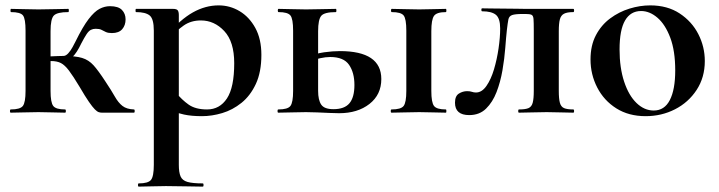

<svg xmlns="http://www.w3.org/2000/svg" viewBox="-20 -419 2673 714"><path d="M20 0Q17 0 17 -6Q17 -12 20 -12Q55 -12 65 -25Q75 -38 75 -81V-305Q75 -349 65.5 -361.5Q56 -374 21 -374Q19 -374 19 -380Q19 -386 21 -386Q42 -386 68.5 -385Q95 -384 123 -384Q154 -384 183 -385Q212 -386 234 -386Q236 -386 236 -380Q236 -374 234 -374Q193 -374 180.5 -361.5Q168 -349 168 -303V-81Q168 -38 178 -25Q188 -12 222 -12Q225 -12 225 -6Q225 0 222 0Q201 0 175.5 -1Q150 -2 123 -2Q95 -2 68.5 -1Q42 0 20 0ZM359 0Q353 0 347 -2Q341 -4 332.5 -12.5Q324 -21 310.5 -40.5Q297 -60 276 -96Q252 -136 236.5 -156.5Q221 -177 206.5 -184.5Q192 -192 170 -192Q153 -192 132 -189L131 -207Q142 -208 160 -209Q178 -210 195 -210.5Q212 -211 216 -211Q261 -211 285.5 -203.5Q310 -196 328 -176Q346 -156 372 -116Q394 -83 407 -60Q420 -37 435.5 -25Q451 -13 478 -12Q481 -12 481 -6Q481 0 478 0ZM216 -191V-211Q225 -211 234 -221Q243 -231 250 -244Q257 -257 261 -265Q288 -320 309.5 -348Q331 -376 350 -386Q369 -396 389 -396Q420 -396 433.5 -382Q447 -368 447 -347Q447 -325 434.5 -310.5Q422 -296 396 -296Q382 -296 373.5 -300Q365 -304 357.5 -308Q350 -312 336 -312Q326 -312 318 -308Q310 -304 302 -292Q294 -280 282 -257Q266 -223 249.5 -207Q233 -191 216 -191Z M496 275Q493 275 493 269Q493 263 496 263Q531 263 541.5 250Q552 237 552 194V-305Q552 -349 536.5 -361.5Q521 -374 486 -374Q484 -374 484 -380Q484 -386 486 -386Q501 -386 526 -386Q551 -386 577.5 -386Q604 -386 623 -386Q637 -386 641 -380.5Q645 -375 645 -363V194Q645 222 651.5 237Q658 252 677 257.5Q696 263 734 263Q737 263 737 269Q737 275 734 275Q706 275 671 274Q636 273 597 273Q569 273 542.5 274Q516 275 496 275ZM731 13Q692 13 664.5 7Q637 1 599 -12L634 -75Q656 -48 681.5 -30Q707 -12 750 -12Q797 -12 824 -53Q851 -94 851 -184Q851 -264 814 -303.5Q777 -343 727 -343Q690 -343 663 -324Q636 -305 610 -276L600 -288Q651 -347 697.5 -373Q744 -399 793 -399Q835 -399 871 -377.5Q907 -356 929.5 -315Q952 -274 952 -215Q952 -151 931.5 -107Q911 -63 878 -36.5Q845 -10 806.5 1.5Q768 13 731 13Z M1436 0Q1433 0 1433 -6Q1433 -12 1436 -12Q1471 -12 1481 -25Q1491 -38 1491 -81V-305Q1491 -349 1481 -361.5Q1471 -374 1437 -374Q1434 -374 1434 -380Q1434 -386 1437 -386Q1458 -386 1484.5 -385Q1511 -384 1539 -384Q1566 -384 1592 -385Q1618 -386 1638 -386Q1640 -386 1640 -380Q1640 -374 1638 -374Q1604 -374 1594 -360Q1584 -346 1584 -303V-81Q1584 -38 1594 -25Q1604 -12 1638 -12Q1640 -12 1640 -6Q1640 0 1638 0Q1617 0 1591.5 -1Q1566 -2 1539 -2Q1511 -2 1484.5 -1Q1458 0 1436 0ZM1163 -303V-81Q1163 -47 1174.5 -30Q1186 -13 1220 -13Q1261 -13 1279.5 -35Q1298 -57 1298 -103Q1298 -149 1278 -178Q1258 -207 1208 -207Q1191 -207 1170.5 -202.5Q1150 -198 1127 -187L1121 -206Q1153 -220 1185 -224.5Q1217 -229 1244 -229Q1398 -229 1398 -125Q1398 -67 1354 -32.5Q1310 2 1241 2Q1227 2 1205 1Q1183 0 1159.5 -1Q1136 -2 1118 -2Q1090 -2 1063.5 -1Q1037 0 1015 0Q1012 0 1012 -6Q1012 -12 1015 -12Q1050 -12 1060 -25Q1070 -38 1070 -81V-305Q1070 -349 1060 -361.5Q1050 -374 1016 -374Q1013 -374 1013 -380Q1013 -386 1016 -386Q1037 -386 1063.5 -385Q1090 -384 1118 -384Q1148 -384 1177 -385Q1206 -386 1229 -386Q1231 -386 1231 -380Q1231 -374 1229 -374Q1186 -374 1174.5 -360Q1163 -346 1163 -303Z M1725 9Q1672 9 1672 -37Q1672 -62 1686.5 -71Q1701 -80 1717 -80Q1728 -80 1735 -77.5Q1742 -75 1750 -75Q1772 -75 1789 -99.5Q1806 -124 1817 -161Q1828 -198 1834 -239Q1840 -280 1840 -313Q1840 -351 1824 -364Q1808 -377 1773 -377Q1770 -377 1770 -382.5Q1770 -388 1773 -388Q1781 -388 1803.5 -387.5Q1826 -387 1853 -387Q1880 -387 1902.5 -386.5Q1925 -386 1934 -386H2112Q2115 -386 2115 -380Q2115 -374 2112 -374Q2089 -374 2077.5 -368Q2066 -362 2062 -347Q2058 -332 2058 -303V-81Q2058 -52 2062 -37Q2066 -22 2077.5 -17Q2089 -12 2112 -12Q2115 -12 2115 -6Q2115 0 2112 0Q2091 0 2065.5 -1Q2040 -2 2013 -2Q1985 -2 1958 -1Q1931 0 1910 0Q1907 0 1907 -6Q1907 -12 1910 -12Q1934 -12 1945.5 -17Q1957 -22 1961 -37Q1965 -52 1965 -81V-305Q1965 -336 1964 -348.5Q1963 -361 1956.5 -364Q1950 -367 1935 -367H1923Q1896 -367 1884.5 -363Q1873 -359 1870.5 -346.5Q1868 -334 1865 -308Q1862 -281 1859 -241Q1856 -201 1848.5 -157.5Q1841 -114 1826.5 -76.5Q1812 -39 1787.5 -15Q1763 9 1725 9Z M2381 13Q2318 13 2272 -16Q2226 -45 2201 -93.5Q2176 -142 2176 -198Q2176 -250 2196 -288Q2216 -326 2249 -350.5Q2282 -375 2321 -387Q2360 -399 2398 -399Q2462 -399 2507.5 -369Q2553 -339 2577 -292Q2601 -245 2601 -192Q2601 -131 2570.5 -84.5Q2540 -38 2490 -12.5Q2440 13 2381 13ZM2411 -8Q2451 -8 2471 -47Q2491 -86 2491 -157Q2491 -230 2472.5 -279Q2454 -328 2425 -353Q2396 -378 2364 -378Q2325 -378 2304.5 -343Q2284 -308 2284 -235Q2284 -167 2301 -115.5Q2318 -64 2347 -36Q2376 -8 2411 -8Z"/></svg>

Font: Cormorant
Style: Bold
Weight: 700
Designer: Christian Thalmann (Catharsis Fonts)
Foundry: Catharsis Fonts
Version: Version 4.000